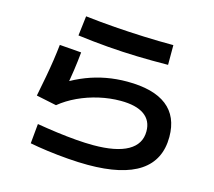

<svg xmlns="http://www.w3.org/2000/svg" viewBox="-113 -917 1227 1099"><g transform="rotate(15 500.0 -367.5)"><path d="M495 42Q440 42 376 37Q312 32 252.5 24Q193 16 148 7L159 -110Q218 -100 278 -92Q338 -84 394 -79.5Q450 -75 495 -75Q631 -75 700.5 -114.5Q770 -154 770 -230Q770 -294 722.5 -327.5Q675 -361 583 -361Q520 -361 456 -346.5Q392 -332 334 -305Q276 -278 231 -241L111 -266Q124 -331 134 -385Q144 -439 151 -486.5Q158 -534 163 -580L292 -570Q287 -517 279 -461.5Q271 -406 260 -350L241 -378Q295 -411 351.5 -433Q408 -455 467.5 -466Q527 -477 591 -477Q747 -477 826 -415.5Q905 -354 905 -233Q905 -96 802.5 -27Q700 42 495 42ZM791 -630Q695 -629 607 -631.5Q519 -634 432 -641Q345 -648 252 -660L266 -777Q352 -767 440 -760.5Q528 -754 616.5 -750.5Q705 -747 791 -747Z"/></g></svg>

Font: M PLUS 1 Thin
Style: Bold
Weight: 700
Version: Version 1.001